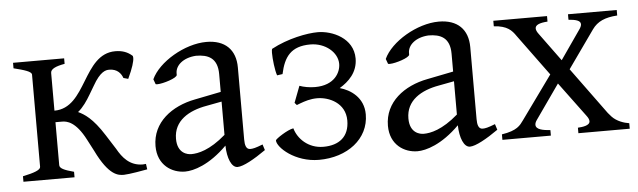

<svg xmlns="http://www.w3.org/2000/svg" viewBox="-38 -592 2424 730"><g transform="rotate(-5 1173.5 -227.0)"><path d="M95 -403V-51C95 -39 70 -30 27 -21V0H222V-21C184 -31 168 -39 168 -51V-215H193C211 -215 245 -210 282 -138L305 -94C353 5 389 7 410 7C428 7 491 -4 500 -6L497 -27C493 -27 489 -26 485 -26C435 -26 408 -60 389 -94L354 -149C311 -217 280 -235 257 -246C277 -262 293 -286 306 -308L325 -340C355 -393 376 -396 389 -396C420 -396 434 -377 440 -360L458 -355C477 -395 484 -420 484 -433C484 -438 483 -441 481 -442C465 -456 445 -464 418 -464C293 -464 292 -259 168 -259V-403C168 -418 188 -427 222 -433V-454H27V-433C67 -423 95 -415 95 -403Z M619 -112C619 -181 677 -215 746 -227L804 -238V-111C743 -58 698 -49 672 -49C659 -49 619 -55 619 -112ZM952 -40 945 -62C917 -51 907 -49 897 -49C881 -49 877 -66 877 -87V-362C877 -430 837 -469 766 -469C683 -469 582 -409 553 -345L560 -326C562 -325 564 -325 567 -325C588 -325 643 -342 643 -354V-360C643 -390 673 -417 722 -420C768 -420 804 -405 804 -343V-275L704 -255C615 -238 539 -182 539 -91C539 -18 593 15 643 15C675 15 736 -2 804 -70C805 -22 820 15 843 15C865 15 908 -9 952 -40Z M1274 -125C1274 -63 1235 -33 1175 -33C1117 -33 1078 -73 1067 -113C1045 -110 997 -78 997 -73C997 -46 1063 15 1154 15C1262 15 1346 -48 1346 -142C1346 -207 1296 -239 1256 -250C1291 -271 1326 -304 1326 -357C1326 -435 1246 -469 1191 -469C1151 -469 1076 -455 1013 -421C1012 -420 1011 -414 1011 -406C1011 -382 1016 -338 1023 -319L1044 -322C1058 -387 1085 -425 1159 -425C1216 -425 1262 -386 1262 -342C1262 -310 1238 -262 1163 -262C1142 -262 1120 -266 1104 -272L1080 -209L1088 -200L1101 -205C1120 -212 1141 -219 1167 -219C1212 -219 1274 -192 1274 -125Z M1506 -112C1506 -181 1564 -215 1633 -227L1691 -238V-111C1630 -58 1585 -49 1559 -49C1546 -49 1506 -55 1506 -112ZM1839 -40 1832 -62C1804 -51 1794 -49 1784 -49C1768 -49 1764 -66 1764 -87V-362C1764 -430 1724 -469 1653 -469C1570 -469 1469 -409 1440 -345L1447 -326C1449 -325 1451 -325 1454 -325C1475 -325 1530 -342 1530 -354V-360C1530 -390 1560 -417 1609 -420C1655 -420 1691 -405 1691 -343V-275L1591 -255C1502 -238 1426 -182 1426 -91C1426 -18 1480 15 1530 15C1562 15 1623 -2 1691 -70C1692 -22 1707 15 1730 15C1752 15 1795 -9 1839 -40Z M2145 -21V0H2341V-21C2321 -24 2294 -33 2276 -52L2263 -67L2133 -245L2235 -389C2255 -417 2284 -430 2331 -433V-454H2145V-433C2170 -431 2191 -427 2191 -412C2191 -407 2188 -399 2181 -390L2106 -282L2027 -390C2021 -398 2018 -405 2018 -411C2018 -424 2034 -431 2065 -433V-454H1860V-433C1911 -430 1928 -411 1943 -389L2058 -232L1939 -67C1926 -49 1914 -30 1855 -21V0H2040V-21C2014 -23 1985 -27 1985 -46C1985 -51 1987 -57 1992 -64L2084 -195L2181 -64C2188 -55 2191 -48 2191 -42C2191 -25 2162 -22 2145 -21Z"/></g></svg>

Font: Temporarium
Style: Regular
Weight: 400
Version: Version 1.1